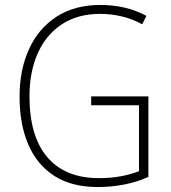

<svg xmlns="http://www.w3.org/2000/svg" viewBox="-20 -838 690 775"><path d="M348 -449H579V-124Q533 -103 480.5 -93Q428 -83 375 -83Q270 -83 200 -127.5Q130 -172 94.5 -254Q59 -336 59 -448Q59 -556 97 -639.5Q135 -723 208 -770.5Q281 -818 385 -818Q435 -818 481.5 -807.5Q528 -797 571 -774L554 -740Q511 -763 468.5 -772.5Q426 -782 384 -782Q293 -782 229 -739.5Q165 -697 132 -622Q99 -547 99 -449Q99 -288 171 -203.5Q243 -119 379 -119Q427 -119 467.5 -126.5Q508 -134 541 -147V-413H348Z"/></svg>

Font: Noto Sans Telugu UI SemiCondensed ExtraLight
Style: Regular
Weight: 200
Width: 4
Designer: Jelle Bosma - Monotype Design Team
Foundry: Monotype Imaging Inc.
Version: Version 2.005; ttfautohint (v1.8.4.7-5d5b)